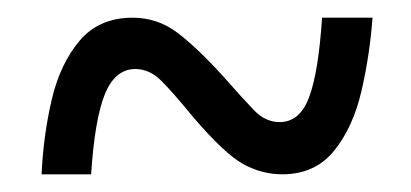

<svg xmlns="http://www.w3.org/2000/svg" viewBox="-20 -465 465 217"><path d="M27 -268Q29 -312 38.5 -352.5Q48 -393 70 -419Q92 -445 130 -445Q158 -445 180.5 -428Q203 -411 232 -379Q254 -354 267 -340.5Q280 -327 296 -327Q319 -327 329.5 -355.5Q340 -384 344 -445H401Q398 -403 388.5 -362Q379 -321 357.5 -294.5Q336 -268 299 -268Q276 -268 255 -279.5Q234 -291 198 -333Q176 -360 162.5 -373.5Q149 -387 133 -387Q110 -387 98.5 -358.5Q87 -330 83 -268Z"/></svg>

Font: Noto Serif Hebrew ExtraCondensed Medium
Style: Regular
Weight: 500
Width: 2
Designer: Monotype Design Team
Foundry: Monotype Imaging Inc.
Version: Version 2.004; ttfautohint (v1.8.4.7-5d5b)